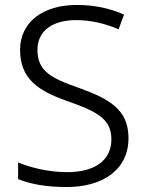

<svg xmlns="http://www.w3.org/2000/svg" viewBox="-20 -744 587 774"><path d="M498 -187C498 -301 423 -345 297 -390C185 -429 131 -458 131 -543C131 -620 192 -663 287 -663C346 -663 404 -649 458 -626L480 -685C425 -710 362 -724 289 -724C157 -724 61 -658 61 -543C61 -429 130 -379 250 -337C377 -293 429 -262 429 -182C429 -96 360 -50 251 -50C174 -50 102 -69 53 -89V-22C99 -3 164 10 248 10C395 10 498 -60 498 -187Z"/></svg>

Font: Noto Sans Syriac Light
Style: Regular
Weight: 300
Designer: Patrick Giasson and the Monotype Design Team
Foundry: Monotype Imaging Inc.
Version: Version 3.000